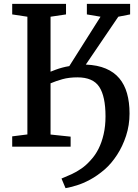

<svg xmlns="http://www.w3.org/2000/svg" viewBox="-20 -763 718 999"><path d="M321 216 300 166Q325.5 155.5 351.5 143.8Q377.5 132 403.2 114.2Q429 96.5 453 69Q475.5 45 492.5 11.5Q509.5 -22 519.2 -64.5Q529 -107 529 -157.5Q529 -261.5 496.5 -311Q464 -360.5 383 -360.5Q339 -360.5 305 -351Q271 -341.5 243 -329.5V-63L347.5 -52V0H43.5V-53.5L122.5 -63.5V-676L43.5 -688V-743H323.5V-688L243 -676V-390Q255.5 -395 271 -400.8Q286.5 -406.5 304 -411.2Q321.5 -416 340.5 -419L503 -676L432 -688V-743H657V-688L595.5 -676L426.5 -427Q487.5 -424.5 530.5 -406.2Q573.5 -388 600.8 -355.5Q628 -323 641 -277Q654 -231 654 -172.5Q654 -111.5 636 -56.5Q618 -1.5 589 43Q560 87.5 526 117.5Q486.5 151.5 449.2 171.5Q412 191.5 379.2 201.5Q346.5 211.5 321 216Z"/></svg>

Font: Merriweather 20pt SemiBold
Style: Regular
Weight: 600
Version: Version 2.100